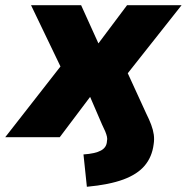

<svg xmlns="http://www.w3.org/2000/svg" viewBox="-57 -526 716 736"><path d="M276 190 263 66Q308 63 330 51Q352 39 353 15Q355 7 353 -2Q351 -11 346.5 -22Q342 -33 334 -49L287 -158H291L172 0H-37L202 -306L209 -200L62 -506H254L321 -358H319L430 -506H639L397 -200L404 -308L503 -92Q515 -68 522.5 -48Q530 -28 532.5 -10Q535 8 532 27Q526 75 498 108.5Q470 142 416 162Q362 182 276 190Z"/></svg>

Font: Nunito Sans 7pt Black
Style: Italic
Weight: 900
Italic angle: -9°
Version: Version 3.101;gftools[0.9.27]